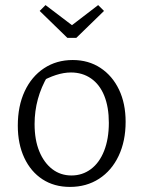

<svg xmlns="http://www.w3.org/2000/svg" viewBox="-20 -727 556 755"><path d="M255 8Q193 8 147 -22Q101 -52 75.5 -106.5Q50 -161 50 -233Q50 -310 77 -368Q104 -426 153 -458.5Q202 -491 266 -491Q328 -491 375 -460Q422 -429 448 -374.5Q474 -320 474 -248Q474 -172 446.5 -114Q419 -56 369.5 -24Q320 8 255 8ZM261 -37Q304 -37 337.5 -62Q371 -87 389.5 -134Q408 -181 408 -244Q408 -306 390 -350.5Q372 -395 338 -418.5Q304 -442 259 -442Q231 -442 200 -432Q169 -422 134 -402L168 -429Q142 -385 129 -337.5Q116 -290 116 -239Q116 -177 134.5 -132Q153 -87 185.5 -62Q218 -37 261 -37ZM245 -578 136 -684 159 -707 263 -628 366 -707 389 -684 280 -578Z"/></svg>

Font: Piazzolla 24pt Light
Style: Regular
Weight: 300
Designer: Juan Pablo del Peral
Foundry: Huerta Tipografica
Version: Version 2.005